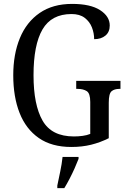

<svg xmlns="http://www.w3.org/2000/svg" viewBox="-20 -744 657 985"><path d="M346 10Q245 10 179 -36Q113 -82 80.5 -164.5Q48 -247 48 -358Q48 -466 82 -548.5Q116 -631 183.5 -677.5Q251 -724 350 -724Q444 -724 493.5 -692Q543 -660 543 -613Q543 -580 521 -561.5Q499 -543 463 -543Q463 -574 451.5 -603.5Q440 -633 414.5 -652.5Q389 -672 347 -672Q244 -672 198 -593Q152 -514 152 -358Q152 -206 198.5 -125Q245 -44 359 -44Q382 -44 404 -47Q426 -50 443 -57V-221Q443 -265 425 -276.5Q407 -288 378 -288H371V-329H598V-288H592Q567 -288 552.5 -276Q538 -264 538 -217V-35Q494 -13 447.5 -1.5Q401 10 346 10ZM274 208Q281 174 289 136Q297 98 301 61H383V71Q375 92 363 119Q351 146 337 173Q323 200 310 221H274Z"/></svg>

Font: Noto Serif Myanmar Cond
Style: Regular
Weight: 400
Width: 3
Designer: Ben Mitchell and the Monotype Design Team
Foundry: Monotype Imaging Inc.
Version: Version 2.106; ttfautohint (v1.8.4.7-5d5b)